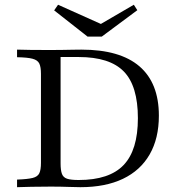

<svg xmlns="http://www.w3.org/2000/svg" viewBox="-20 -777 740 797"><path d="M50.8 0V-31.5Q94.4 -33.1 115.3 -38.3Q136.3 -43.5 143.1 -57.7Q150 -71.8 150 -100.8V-470.2Q150 -499.2 143.1 -513.3Q136.3 -527.4 115.3 -533.1Q94.4 -538.7 50.8 -539.5V-571Q74.2 -570.2 108.1 -569.8Q141.9 -569.4 189.5 -569.4Q214.5 -569.4 238.3 -569.8Q262.1 -570.2 282.7 -570.6Q303.2 -571 317.7 -571Q478.2 -571 558.9 -501.6Q639.5 -432.3 639.5 -296.8Q639.5 -202.4 601.2 -135.9Q562.9 -69.4 490.3 -34.7Q417.7 0 313.7 0Q292.7 0 262.5 -1.2Q232.3 -2.4 190.3 -2.4Q147.6 -2.4 110.5 -1.6Q73.4 -0.8 50.8 0ZM306.5 -29.8Q433.9 -29.8 493.1 -91.9Q552.4 -154 552.4 -286.3Q552.4 -420.2 494 -480.2Q435.5 -540.3 306.5 -540.3H231.5V-99.2Q231.5 -70.2 237.1 -55.2Q242.7 -40.3 258.5 -35.1Q274.2 -29.8 306.5 -29.8ZM535.5 -757.3 550 -734.7 402.4 -625H343.5L204.8 -733.9L221 -757.3L422.6 -666.9L383.1 -668.5Z"/></svg>

Font: Playfair 12pt
Style: Regular
Weight: 400
Designer: Claus Eggers Sørensen
Foundry: Claus Eggers Sørensen
Version: Version 2.000;gftools[0.9.28]